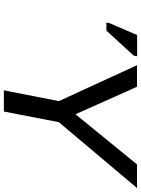

<svg xmlns="http://www.w3.org/2000/svg" viewBox="112 -840 728 992"><g transform="rotate(90 476.0 -344.0)"><path d="M611.3 -284.2 556.2 0H446.8L502.4 -284.2L316.9 -688H428.2L570.3 -370.1L829.6 -688H951.7ZM267.1 -670.4 138.2 -529.8H96.7L99.6 -545.9L161.1 -688.5H270.5Z"/></g></svg>

Font: Arimo Medium
Style: Italic
Weight: 500
Italic angle: -12°
Designer: Steve Matteson
Foundry: Monotype Imaging Inc.
Version: Version 1.33